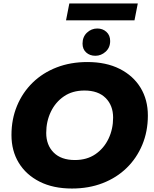

<svg xmlns="http://www.w3.org/2000/svg" viewBox="-20 -1071 886 1105"><path d="M394 14Q286 14 208 -25.5Q130 -65 88 -134Q46 -203 46 -294Q46 -385 78 -462Q110 -539 168 -595.5Q226 -652 306 -683Q386 -714 483 -714Q591 -714 669 -674.5Q747 -635 789 -566Q831 -497 831 -406Q831 -315 799 -238Q767 -161 709 -104.5Q651 -48 571 -17Q491 14 394 14ZM411 -150Q480 -150 529 -183.5Q578 -217 604.5 -272.5Q631 -328 631 -394Q631 -464 588 -507Q545 -550 466 -550Q397 -550 348 -516.5Q299 -483 272.5 -427.5Q246 -372 246 -306Q246 -236 289 -193Q332 -150 411 -150ZM529 -750Q497 -750 476 -769Q455 -788 455 -820Q455 -859 480.5 -883Q506 -907 540 -907Q571 -907 592.5 -887.5Q614 -868 614 -835Q614 -797 588 -773.5Q562 -750 529 -750ZM360 -954 379 -1051H773L754 -954Z"/></svg>

Font: Montserrat ExtraBold
Style: Italic
Weight: 800
Italic angle: -11.3°
Designer: Julieta Ulanovsky
Foundry: Julieta Ulanovsky
Version: Version 9.000; ttfautohint (v1.8.4.7-5d5b)